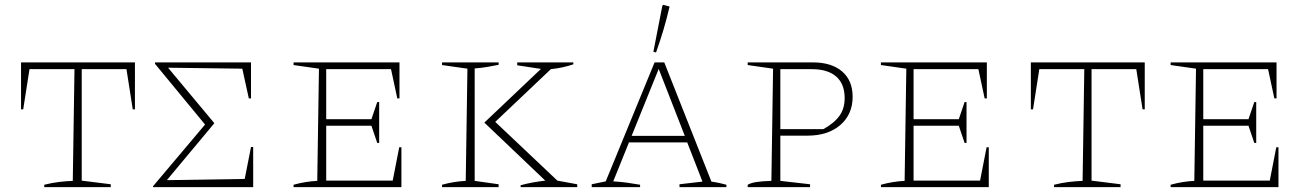

<svg xmlns="http://www.w3.org/2000/svg" viewBox="-20 -774 5414 794"><path d="M538 -516V-322H529L503 -488H318V-27L438 -12V0H163V-10Q195 -18 224 -21.5Q253 -25 281 -26L288 -488H102L76 -322H67V-516Z M1018 -166H1027V0H613V-4L828 -259L621 -510V-516H1018V-367H1009L982 -490L675 -494L866 -265V-264L670 -29L992 -34Z M1631 -165H1640V0H1194V-10Q1219 -17 1244 -21Q1269 -25 1292 -26L1299 -490L1194 -505V-516H1632V-367H1623L1597 -488H1329V-281H1516L1540 -352H1548V-183H1540L1516 -254H1329V-27H1604Z M1808 0V-10Q1833 -17 1858 -21Q1883 -25 1906 -26L1913 -490L1808 -505V-516H2042V-506Q2022 -502 1996.5 -497.5Q1971 -493 1943 -491V-26L2042 -12V0ZM2133 0V-8Q2181 -21 2235 -27L1983 -267L2217 -489L2119 -504V-516H2351V-508Q2330 -501 2308 -496Q2286 -491 2258 -488L2028 -270L2285 -27L2367 -12V0Z M2922 -23Q2934 -21 2940.5 -20Q2947 -19 2956 -17Q2965 -15 2984 -10V0H2790V-12L2885 -23L2822 -185H2581L2516 -24Q2548 -22 2573.5 -18.5Q2599 -15 2627 -10V0H2427V-12L2485 -24L2687 -516H2727ZM2592 -212H2812L2704 -489ZM2693 -557 2682 -560 2719 -750 2723 -754 2749 -747Q2727 -652 2693 -557Z M3341 -516Q3419 -516 3462.5 -478.5Q3506 -441 3506 -374Q3506 -301 3455 -257Q3404 -213 3319 -213H3207V-26L3330 -12V0H3072V-10Q3086 -18 3110 -21.5Q3134 -25 3170 -26L3177 -490L3072 -505V-516ZM3337 -488H3207V-240H3385Q3430 -265 3451.5 -295Q3473 -325 3473 -368Q3473 -427 3438 -457.5Q3403 -488 3337 -488Z M4060 -165H4069V0H3623V-10Q3648 -17 3673 -21Q3698 -25 3721 -26L3728 -490L3623 -505V-516H4061V-367H4052L4026 -488H3758V-281H3945L3969 -352H3977V-183H3969L3945 -254H3758V-27H4033Z M4714 -516V-322H4705L4679 -488H4494V-27L4614 -12V0H4339V-10Q4371 -18 4400 -21.5Q4429 -25 4457 -26L4464 -488H4278L4252 -322H4243V-516Z M5258 -165H5267V0H4821V-10Q4846 -17 4871 -21Q4896 -25 4919 -26L4926 -490L4821 -505V-516H5259V-367H5250L5224 -488H4956V-281H5143L5167 -352H5175V-183H5167L5143 -254H4956V-27H5231Z"/></svg>

Font: Piazzolla SC Thin
Style: Regular
Weight: 100
Designer: Juan Pablo del Peral
Foundry: Huerta Tipografica
Version: Version 1.330